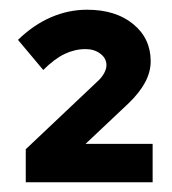

<svg xmlns="http://www.w3.org/2000/svg" viewBox="-20 -725 353 395"><path d="M33 -350V-418L180 -557Q189 -565 194 -574Q199 -583 199 -591Q199 -605 186.5 -614.5Q174 -624 156 -624Q134 -624 113 -614Q92 -604 69 -581L17 -643Q49 -674 85 -689.5Q121 -705 159 -705Q218 -705 254 -675.5Q290 -646 290 -599Q290 -577 278.5 -555.5Q267 -534 244 -512L156 -429H294V-350Z"/></svg>

Font: Red Hat Text VF
Style: Regular
Weight: 400
Designer: Pentagram, MCKL
Foundry: Pentagram, MCKL
Version: Version 1.023